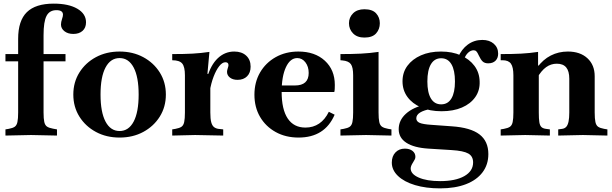

<svg xmlns="http://www.w3.org/2000/svg" viewBox="-20 -744 3371 1058"><path d="M10 3V-31L28 -34Q50 -38 61 -45.5Q72 -53 76 -71.5Q80 -90 80 -124V-530Q80 -630 128 -677Q176 -724 276 -724Q358 -724 406 -696Q454 -668 454 -621Q454 -591 435 -574Q416 -557 384 -557Q354 -557 335 -572Q316 -587 316 -609Q316 -622 322 -640Q327 -654 327 -663Q327 -688 291 -688Q253 -688 236.5 -656.5Q220 -625 220 -550V-124Q220 -90 224 -72Q228 -54 239 -46.5Q250 -39 272 -35L294 -31V3L151 0ZM10 -406V-446H119V-406ZM177 -406V-446H341V-406Z M639 14Q566 14 508.5 -17Q451 -48 417.5 -101.5Q384 -155 384 -223Q384 -291 417.5 -344.5Q451 -398 508.5 -429Q566 -460 639 -460Q712 -460 769.5 -429Q827 -398 860.5 -344.5Q894 -291 894 -223Q894 -155 860.5 -101.5Q827 -48 769.5 -17Q712 14 639 14ZM639 -22Q689 -22 716.5 -74Q744 -126 744 -223Q744 -320 716.5 -372Q689 -424 639 -424Q589 -424 561.5 -372Q534 -320 534 -223Q534 -126 561.5 -74Q589 -22 639 -22Z M929 3V-31L947 -34Q969 -38 980 -45.5Q991 -53 995 -71.5Q999 -90 999 -124V-329Q999 -376 984 -394Q969 -412 929 -412V-446Q995 -446 1041 -448.5Q1087 -451 1134 -458L1123 -337H1139V-124Q1139 -89 1144 -70.5Q1149 -52 1159 -44Q1169 -36 1183 -34L1210 -31V3L1055 0ZM1136 -241 1121 -315Q1141 -386 1180 -423Q1219 -460 1271 -460Q1312 -460 1336.5 -437.5Q1361 -415 1361 -377Q1361 -343 1341.5 -323.5Q1322 -304 1289 -304Q1263 -304 1247 -316.5Q1231 -329 1231 -348Q1231 -353 1232 -357Q1233 -361 1235 -368Q1237 -375 1238 -378Q1239 -381 1239 -385Q1239 -401 1222 -401Q1205 -401 1188 -379.5Q1171 -358 1157 -321.5Q1143 -285 1136 -241Z M1625 14Q1554 14 1499 -16.5Q1444 -47 1413 -100Q1382 -153 1382 -222Q1382 -291 1413 -344.5Q1444 -398 1499 -429Q1554 -460 1624 -460Q1715 -460 1770 -409.5Q1825 -359 1825 -276Q1825 -266 1824.5 -254.5Q1824 -243 1822 -237H1468L1470 -273H1605Q1681 -273 1681 -342Q1681 -377 1663 -400.5Q1645 -424 1618 -424Q1579 -424 1555.5 -373.5Q1532 -323 1532 -238Q1532 -141 1565.5 -91Q1599 -41 1663 -41Q1706 -41 1738.5 -63Q1771 -85 1792 -128L1824 -112Q1770 14 1625 14Z M1856 3V-31L1874 -34Q1896 -38 1907 -45.5Q1918 -53 1922 -71.5Q1926 -90 1926 -124V-329Q1926 -373 1913.5 -390.5Q1901 -408 1867 -411L1856 -412V-446Q1921 -446 1969.5 -448.5Q2018 -451 2066 -458V-124Q2066 -90 2070 -71.5Q2074 -53 2085.5 -45.5Q2097 -38 2119 -34L2137 -31V3L1997 0ZM1988 -537Q1948 -537 1925.5 -560Q1903 -583 1903 -616Q1903 -648 1925.5 -670.5Q1948 -693 1988 -693Q2032 -693 2052.5 -670.5Q2073 -648 2073 -616Q2073 -583 2052.5 -560Q2032 -537 1988 -537Z M2405 294Q2327 294 2267 276Q2207 258 2173 225.5Q2139 193 2139 152Q2139 117 2159 96Q2179 75 2211 75Q2237 75 2253 87.5Q2269 100 2269 120Q2269 128 2265.5 134.5Q2262 141 2256 151Q2243 171 2243 184Q2243 215 2287.5 234.5Q2332 254 2405 254Q2490 254 2538.5 226.5Q2587 199 2587 151Q2587 117 2560.5 102Q2534 87 2469 83L2341 75Q2261 70 2219 42.5Q2177 15 2177 -32Q2177 -81 2216.5 -117Q2256 -153 2325 -168L2356 -144Q2316 -137 2295 -124Q2274 -111 2274 -92Q2274 -75 2292.5 -67Q2311 -59 2359 -56L2469 -48Q2573 -41 2622 -3.5Q2671 34 2671 105Q2671 163 2639 205.5Q2607 248 2547.5 271Q2488 294 2405 294ZM2413 -131Q2349 -131 2300.5 -152Q2252 -173 2225 -210Q2198 -247 2198 -296Q2198 -345 2225 -381.5Q2252 -418 2299.5 -439Q2347 -460 2410 -460Q2472 -460 2519.5 -439Q2567 -418 2594.5 -381Q2622 -344 2623 -295Q2625 -246 2599 -209Q2573 -172 2525.5 -151.5Q2478 -131 2413 -131ZM2411 -169Q2448 -169 2467.5 -201.5Q2487 -234 2487 -295Q2487 -357 2467.5 -390Q2448 -423 2411 -423Q2374 -423 2354.5 -390Q2335 -357 2335 -295Q2335 -234 2354.5 -201.5Q2374 -169 2411 -169ZM2670 -395Q2651 -395 2640 -405Q2629 -415 2618 -439Q2611 -455 2605 -461Q2599 -467 2590 -467Q2574 -467 2559.5 -453.5Q2545 -440 2536 -415L2503 -426Q2523 -473 2558 -498.5Q2593 -524 2638 -524Q2677 -524 2701 -503Q2725 -482 2725 -448Q2725 -424 2710.5 -409.5Q2696 -395 2670 -395Z M3056 3V-31L3078 -34Q3092 -36 3100.5 -45.5Q3109 -55 3113 -74.5Q3117 -94 3117 -124V-310Q3117 -352 3100 -372.5Q3083 -393 3048 -393Q3016 -393 2989.5 -374Q2963 -355 2940 -315V-372Q2972 -416 3015 -438Q3058 -460 3109 -460Q3177 -460 3217 -423Q3257 -386 3257 -324V-124Q3257 -90 3261 -71.5Q3265 -53 3276 -45.5Q3287 -38 3309 -34L3327 -31V3L3192 0ZM2739 3V-31L2757 -34Q2779 -38 2790 -45.5Q2801 -53 2805 -71.5Q2809 -90 2809 -124V-329Q2809 -374 2795.5 -393Q2782 -412 2750 -412H2739V-446Q2805 -446 2852 -448.5Q2899 -451 2945 -458V-383H2949V-124Q2949 -89 2952 -70.5Q2955 -52 2963.5 -44Q2972 -36 2988 -34L3010 -31V3L2874 0Z"/></svg>

Font: Baskervville
Style: Bold
Weight: 700
Version: Version 1.100